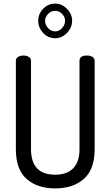

<svg xmlns="http://www.w3.org/2000/svg" viewBox="-20 -1039 613 1065"><path d="M286 -1019Q323 -1019 351.5 -990Q380 -961 380 -924Q380 -886 351.5 -856.5Q323 -827 286 -827Q247 -827 219.5 -856Q192 -885 192 -924Q192 -962 219.5 -990.5Q247 -1019 286 -1019ZM341 -924Q341 -945 324.5 -962Q308 -979 286 -979Q263 -979 246.5 -961.5Q230 -944 230 -924Q230 -902 246.5 -883.5Q263 -865 286 -865Q308 -865 324.5 -883.5Q341 -902 341 -924ZM421 -212V-702Q421 -731 463 -731Q480 -731 492.5 -723.5Q505 -716 505 -702V-212Q505 -99 445 -46.5Q385 6 286 6Q187 6 127.5 -46.5Q68 -99 68 -212V-702Q68 -716 80.5 -723.5Q93 -731 110 -731Q127 -731 139.5 -723.5Q152 -716 152 -702V-212Q152 -70 286 -70Q351 -70 386 -105.5Q421 -141 421 -212Z"/></svg>

Font: Dosis
Style: Medium
Weight: 500
Designer: Edgar Tolentino, Pablo Impallari, Igino Marini
Foundry: Edgar Tolentino, Pablo Impallari, Igino Marini
Version: Version 1.007